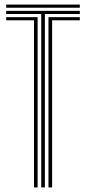

<svg xmlns="http://www.w3.org/2000/svg" viewBox="-20 -820 376 840"><path d="M160.4 0V-758.7H7.1V-772.5H329.2V-758.7H176.3V0ZM128.8 0V-731.2H7.1V-744.9H144.6V0ZM192.1 0V-744.9H329.2V-731.2H208V0ZM7.1 -786.2V-800H329.2V-786.2Z"/></svg>

Font: Big Shoulders Inline Text Thin
Style: Regular
Weight: 100
Designer: Patric King
Foundry: XO Type Co
Version: Version 2.002